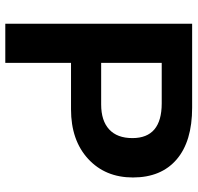

<svg xmlns="http://www.w3.org/2000/svg" viewBox="-30 -698 728 707"><g transform="rotate(90 333.5 -344.0)"><path d="M633 -470Q633 -368 564.5 -305Q496 -242 382 -242H211V0H67V-688H376Q500 -688 566.5 -631Q633 -574 633 -470ZM488 -468Q488 -576 360 -576H211V-353H364Q424 -353 456 -382.5Q488 -412 488 -468Z"/></g></svg>

Font: Libra Sans
Style: Bold
Weight: 700
Foundry: Context Ltd
Version: Version 1.000